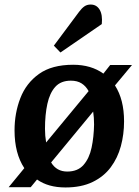

<svg xmlns="http://www.w3.org/2000/svg" viewBox="-20 -810 610 845"><path d="M18 14 87 -70Q44 -135 44 -236Q44 -312 69.5 -378Q95 -444 151.5 -484.5Q208 -525 302 -525Q381 -525 435 -486L465 -524H561L486 -434Q526 -372 526 -276Q526 -219 512 -167Q498 -115 467.5 -74Q437 -33 387.5 -9Q338 15 268 15Q192 15 143 -20L115 14ZM183 -183 370 -409Q358 -431 339 -443Q320 -455 292 -455Q248 -455 223.5 -428Q199 -401 188.5 -353Q178 -305 178 -243Q178 -212 183 -183ZM276 -55Q322 -55 347.5 -84Q373 -113 383 -160Q393 -207 394 -262Q394 -293 390 -319L205 -95Q229 -55 276 -55ZM328 -758Q340 -774 351.5 -782Q363 -790 379 -790Q405 -790 418.5 -767.5Q432 -745 428 -704L246 -579L217 -609Z"/></svg>

Font: Literata 12pt SemiBold
Style: Italic
Weight: 600
Italic angle: -2°
Designer: Latin by Veronika Burian and Jose Scaglione. Greek by Irene Vlachou. Cyrillic by Vera Evstafieva
Foundry: TypeTogether
Version: Version 3.002